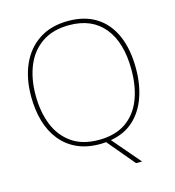

<svg xmlns="http://www.w3.org/2000/svg" viewBox="-127 -832 1009 1109"><g transform="rotate(-15 377.0 -277.5)"><path d="M690 -358Q690 -263 662.5 -186Q635 -109 580.5 -59.5Q526 -10 443 4L585 170H549L413 8Q404 9 395 9.5Q386 10 376 10Q298 10 239.5 -17Q181 -44 141.5 -93.5Q102 -143 82.5 -210.5Q63 -278 63 -359Q63 -467 100 -549.5Q137 -632 208.5 -678.5Q280 -725 382 -725Q481 -725 549.5 -681.5Q618 -638 654 -556Q690 -474 690 -358ZM90 -359Q90 -259 121 -181.5Q152 -104 216 -59.5Q280 -15 377 -15Q475 -15 538.5 -58.5Q602 -102 632.5 -179.5Q663 -257 663 -358Q663 -521 590 -610.5Q517 -700 382 -700Q284 -700 219 -656Q154 -612 122 -535Q90 -458 90 -359Z"/></g></svg>

Font: Noto Sans Hebrew Thin
Style: Regular
Weight: 250
Designer: Monotype Design Team
Foundry: Monotype Imaging Inc.
Version: Version 2.003